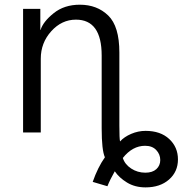

<svg xmlns="http://www.w3.org/2000/svg" viewBox="-20 -563 776 816"><path d="M502 108.4Q510.7 135.7 537.6 153.3Q564.5 170.9 597.7 170.9Q627.9 170.9 644.5 155.8Q661.1 140.6 661.1 117.2Q661.1 92.8 644 74.7Q627 56.6 596.7 56.6Q543 56.6 502 108.4ZM78.1 0V-525.4H151.4V-435.5H152.3Q163.1 -470.7 208 -506.8Q252.9 -543 319.3 -543Q392.6 -543 439.9 -497.1Q487.3 -451.2 487.3 -339.8V-29.3Q487.3 26.4 490.2 38.1Q507.8 18.6 537.6 5.9Q567.4 -6.8 598.6 -6.8Q662.1 -6.8 699.2 27.8Q736.3 62.5 736.3 114.3Q736.3 167 698.2 200.2Q660.2 233.4 598.6 233.4Q553.7 233.4 520 212.9Q486.3 192.4 467.8 165Q448.2 199.2 436.5 228.5L374 210Q395.5 148.4 425.8 105.5Q412.1 75.2 412.1 -17.6V-327.1Q412.1 -479.5 302.7 -479.5Q242.2 -479.5 197.8 -430.2Q153.3 -380.9 153.3 -313.5V0Z"/></svg>

Font: Batunionen A1
Style: Regular
Weight: 400
Designer: HanYang I&C Co.,Ltd.
Foundry: HanYang I&C Co.,Ltd.
Version: Version 2.50; ttfautohint (v1.6)